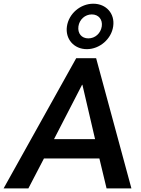

<svg xmlns="http://www.w3.org/2000/svg" viewBox="-59 -1040 781 1060"><path d="M97.7 0 183.6 -165H489.7L529.3 0H666.5L471.7 -718.8H361.8L-39.1 0ZM420.4 -768.6C491.2 -768.6 556.2 -824.7 565.9 -894.5C576.2 -964.8 527.3 -1019.5 456.1 -1019.5C384.8 -1019.5 320.8 -964.8 310.5 -894.5C300.3 -824.7 349.1 -768.6 420.4 -768.6ZM396 -571.8 465.8 -272H239.3L394 -571.8ZM428.7 -828.1C391.1 -828.1 368.7 -856 374 -894.5C379.4 -932.1 410.2 -960.4 447.8 -960.4C485.4 -960.4 508.3 -932.1 502.9 -894.5C497.1 -856 466.3 -828.1 428.7 -828.1Z"/></svg>

Font: Winston SemiBold
Style: Italic
Weight: 600
Italic angle: -8.13011°
Designer: Vernon Adams, Kim Jin-seong, David Berlow, Cristiano Sobral
Foundry: The Winston Project Authors
Version: Version 3.004